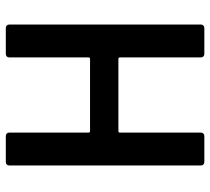

<svg xmlns="http://www.w3.org/2000/svg" viewBox="-52 -688 740 677"><g transform="rotate(-90 318.5 -350.0)"><path d="M454 -408C454 -405 452 -403 449 -403H194C191 -403 189 -405 189 -408V-688C189 -695 184 -700 177 -700H85C78 -700 73 -695 73 -688V-12C73 -5 78 0 85 0H177C184 0 189 -5 189 -12V-298C189 -301 191 -303 194 -303H449C452 -303 454 -301 454 -298V-12C454 -5 459 0 466 0H558C565 0 570 -5 570 -12V-688C570 -695 565 -700 558 -700H466C459 -700 454 -695 454 -688Z"/></g></svg>

Font: Barlow SemiBold Numbers
Style: Regular
Weight: 600
Designer: Jeremy Tribby
Foundry: Tribby Type
Version: Version 1.408